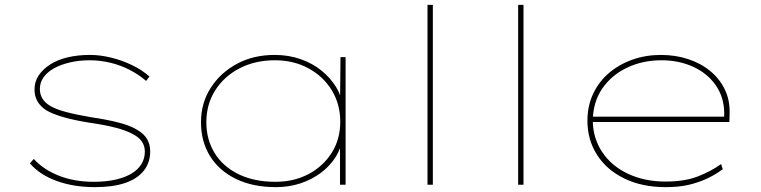

<svg xmlns="http://www.w3.org/2000/svg" viewBox="-20 -760 3132 790"><path d="M371 10Q283 10 213 -15.5Q143 -41 103 -88L119 -106Q159 -62 222.5 -37Q286 -12 365 -12Q417 -12 456 -21Q495 -30 521.5 -46Q548 -62 562 -85Q576 -108 576 -136Q576 -184 525 -209Q500 -223 456 -234.5Q412 -246 349 -255Q286 -265 241 -278Q196 -291 171 -306Q147 -321 134.5 -342.5Q122 -364 122 -392Q122 -424 139 -449.5Q156 -475 186 -494.5Q216 -514 258 -524Q300 -534 350 -534Q392 -534 437 -523Q482 -512 523.5 -492Q565 -472 595 -445L581 -427Q553 -452 514.5 -472Q476 -492 433.5 -502Q391 -512 350 -512Q305 -512 267 -503Q229 -494 201.5 -478.5Q174 -463 159 -441.5Q144 -420 144 -394Q144 -372 154.5 -354.5Q165 -337 187 -324Q211 -310 252.5 -299Q294 -288 353 -278Q421 -268 469 -255.5Q517 -243 544 -226Q572 -210 585 -188Q598 -166 598 -137Q598 -91 571.5 -57.5Q545 -24 494.5 -7Q444 10 371 10Z M1116 10Q1020 10 950.5 -24Q881 -58 844 -118Q807 -178 807 -257Q807 -336 847 -398.5Q887 -461 955 -497.5Q1023 -534 1110 -534Q1168 -534 1217.5 -516.5Q1267 -499 1303.5 -469Q1340 -439 1362.5 -402.5Q1385 -366 1388 -329H1379L1381 -525H1402V0H1379V-186L1391 -201Q1386 -155 1362.5 -116.5Q1339 -78 1301 -49.5Q1263 -21 1216 -5.5Q1169 10 1116 10ZM1113 -12Q1190 -12 1250 -44Q1310 -76 1345 -131.5Q1380 -187 1380 -259Q1380 -331 1345.5 -388Q1311 -445 1250 -478.5Q1189 -512 1111 -512Q1029 -512 965 -478.5Q901 -445 865 -387.5Q829 -330 829 -257Q829 -186 863 -130.5Q897 -75 961 -43.5Q1025 -12 1113 -12Z M1739 0V-740H1761V0Z M2112 0V-740H2134V0Z M2719 10Q2622 10 2549 -25.5Q2476 -61 2436.5 -123Q2397 -185 2397 -263Q2397 -324 2420.5 -374Q2444 -424 2485.5 -459.5Q2527 -495 2582 -514.5Q2637 -534 2699 -534Q2759 -534 2811 -517Q2863 -500 2902 -468Q2941 -436 2962.5 -391.5Q2984 -347 2982 -291L2981 -258H2409V-280H2970L2959 -270L2960 -295Q2959 -361 2924.5 -410Q2890 -459 2831.5 -485.5Q2773 -512 2702 -512Q2624 -512 2560 -481.5Q2496 -451 2458 -395.5Q2420 -340 2419 -263Q2420 -191 2458 -134Q2496 -77 2564 -45Q2632 -13 2718 -13Q2798 -13 2852.5 -34.5Q2907 -56 2947 -85L2954 -64Q2920 -39 2885.5 -23.5Q2851 -8 2811.5 1Q2772 10 2719 10Z"/></svg>

Font: Lexend Peta Thin
Style: Regular
Weight: 250
Version: Version 1.007